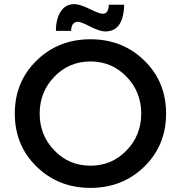

<svg xmlns="http://www.w3.org/2000/svg" viewBox="-20 -907 880 934"><path d="M595.5 -534Q524 -608 420 -608Q316 -608 244.5 -534Q173 -460 173 -354.5Q173 -249 244.5 -175Q316 -101 420 -101Q524 -101 595.5 -175Q667 -249 667 -354.5Q667 -460 595.5 -534ZM682 -96.5Q576 7 420 7Q264 7 158 -96.5Q52 -200 52 -354.5Q52 -509 158 -612.5Q264 -716 420 -716Q576 -716 682 -612.5Q788 -509 788 -354.5Q788 -200 682 -96.5ZM492 -754Q466 -754 419.5 -777.5Q373 -801 360 -801Q327 -801 326 -757H252Q252 -815 275.5 -851Q299 -887 341 -887Q368 -887 416 -863.5Q464 -840 479 -840Q509 -840 509 -884H584Q581 -754 492 -754Z"/></svg>

Font: Montserrat Alternates
Style: Regular
Weight: 400
Designer: Julieta Ulanovsky
Foundry: Julieta Ulanovsky
Version: Version 2.001